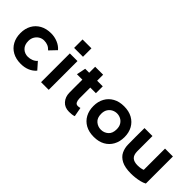

<svg xmlns="http://www.w3.org/2000/svg" viewBox="67 -1445 2218 2218"><g transform="rotate(45 1176.0 -335.5)"><path d="M414 -148 489 -63Q456 -24 407 -3.5Q358 17 298 17Q219 17 162 -14.5Q105 -46 74.5 -102.5Q44 -159 44 -233Q44 -307 75 -363Q106 -419 163 -450.5Q220 -482 298 -482Q355 -482 406.5 -460.5Q458 -439 491 -400L412 -317Q388 -343 360.5 -354.5Q333 -366 298 -366Q265 -366 236.5 -349Q208 -332 190.5 -302Q173 -272 173 -233Q173 -169 209 -134Q245 -99 298 -99Q330 -99 362 -111.5Q394 -124 414 -148Z M604 -688H749V-550H604ZM739 -470V0H614V-470Z M1084 14Q1013 14 972.5 -31.5Q932 -77 931 -145Q931 -188 930.5 -219.5Q930 -251 930.5 -283Q931 -315 931 -358H842L865 -470H930V-568H1060V-470H1152V-358H1060Q1060 -298 1060 -258.5Q1060 -219 1060 -179Q1061 -146 1072 -125.5Q1083 -105 1108 -105Q1116 -105 1126 -106Q1136 -107 1146 -111L1167 2Q1151 9 1128 11.5Q1105 14 1084 14Z M1490 17Q1411 17 1354 -14.5Q1297 -46 1266.5 -102.5Q1236 -159 1236 -233Q1236 -307 1267 -363Q1298 -419 1355 -450.5Q1412 -482 1490 -482Q1569 -482 1626 -450.5Q1683 -419 1714 -363Q1745 -307 1745 -233Q1745 -159 1714 -102.5Q1683 -46 1626.5 -14.5Q1570 17 1490 17ZM1490 -366Q1459 -366 1430 -351.5Q1401 -337 1382 -307.5Q1363 -278 1363 -233Q1363 -166 1401.5 -133Q1440 -100 1490 -100Q1541 -100 1579 -133Q1617 -166 1617 -233Q1617 -278 1598.5 -307.5Q1580 -337 1551 -351.5Q1522 -366 1490 -366Z M2169 -470H2298V-28Q2272 -13 2235.5 -4Q2199 5 2161.5 9Q2124 13 2095 13Q1995 13 1938.5 -16.5Q1882 -46 1858.5 -94.5Q1835 -143 1834 -199Q1833 -270 1833 -334.5Q1833 -399 1834 -470H1964Q1963 -345 1964 -220Q1965 -161 1994 -134.5Q2023 -108 2082 -108Q2110 -108 2133.5 -112.5Q2157 -117 2169 -123Z"/></g></svg>

Font: Kreadon
Style: Bold
Weight: 700
Designer: Reiya WATANABE
Foundry: StudioGnu
Version: Version 1.003; ttfautohint (v1.8.4.7-5d5b);gftools[0.9.32]